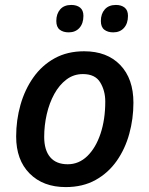

<svg xmlns="http://www.w3.org/2000/svg" viewBox="-20 -760 614 789"><path d="M250 8.8Q157.2 8.8 101.8 -46.9Q46.4 -102.5 46.4 -199.2Q46.4 -266.6 64.2 -329.3Q82 -392.1 117.2 -441.9Q152.3 -491.7 204.6 -520.5Q256.8 -549.3 325.7 -549.3Q419.9 -549.3 474.1 -492.9Q528.3 -436.5 528.3 -337.9Q528.3 -272 511.2 -210Q494.1 -147.9 459.5 -98.6Q424.8 -49.3 372.6 -20.3Q320.3 8.8 250 8.8ZM258.3 -85Q304.2 -85 338.9 -118.7Q373.5 -152.3 393.1 -210.7Q412.6 -269 412.6 -342.8Q412.6 -387.2 391.8 -421.4Q371.1 -455.6 320.8 -455.6Q282.7 -455.6 253.2 -433.3Q223.6 -411.1 203.1 -373.8Q182.6 -336.4 172.1 -290.5Q161.6 -244.6 161.6 -197.3Q161.6 -143.1 186.3 -114Q210.9 -85 258.3 -85ZM445.3 -627Q422.9 -627 408.7 -637.9Q394.5 -648.9 394.5 -673.8Q394.5 -703.1 410.6 -721.4Q426.8 -739.7 456.5 -739.7Q478.5 -739.7 492.2 -728.8Q505.9 -717.8 505.9 -694.8Q505.9 -663.6 489.5 -645.3Q473.1 -627 445.3 -627ZM262.2 -627Q239.7 -627 225.6 -637.9Q211.4 -648.9 211.4 -673.8Q211.4 -703.1 227.3 -721.4Q243.2 -739.7 272.9 -739.7Q295.4 -739.7 309.1 -728.8Q322.8 -717.8 322.8 -694.8Q322.8 -663.6 306.4 -645.3Q290 -627 262.2 -627Z"/></svg>

Font: Open Sans SemiBold
Style: Italic
Weight: 600
Italic angle: -12°
Designer: Monotype Design Team
Foundry: Monotype Imaging Inc.
Version: Version 3.003; ttfautohint (v1.8.4)